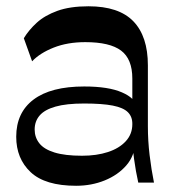

<svg xmlns="http://www.w3.org/2000/svg" viewBox="-20 -581 555 611"><path d="M420 0Q412.1 -35 406.6 -75.3Q401.1 -115.6 401.1 -153.7V-331Q401.1 -393.1 365.3 -420Q329.6 -446.9 251.3 -446.9Q194.7 -446.9 150.8 -429.5Q106.9 -412.1 82.2 -385.9L55.8 -459.4Q71.9 -485.8 97.2 -508.9Q122.6 -532 162.7 -546.5Q202.8 -561 261.6 -561Q358.2 -561 404.4 -513.2Q450.6 -465.3 450.6 -373.2V-179Q450.6 -133.2 456.1 -87.3Q461.6 -41.4 470 0ZM222.2 10.2Q123.7 10.2 77.6 -33.1Q31.6 -76.3 31.6 -145.8Q31.6 -222.6 86.8 -264.2Q142 -305.8 248 -305.8Q325 -305.8 367.9 -287.1Q410.8 -268.4 413.9 -242L409.8 -127.1Q408.8 -85.7 382.1 -54.8Q355.4 -24 313.3 -6.9Q271.2 10.2 222.2 10.2ZM241.1 -85.4Q287.6 -85.4 323.3 -97.1Q359.1 -108.7 380.1 -131.4Q401.1 -154.1 401.1 -185.9Q401.6 -209.2 387.1 -223.8Q372.6 -238.4 338.9 -245Q305.3 -251.6 247.8 -251.6Q191 -251.6 156.4 -241.7Q121.8 -231.8 106.1 -213.4Q90.3 -195 90.3 -168.8Q90.3 -144 105.1 -125.1Q119.8 -106.2 153.2 -95.8Q186.7 -85.4 241.1 -85.4Z"/></svg>

Font: Savate ExtraLight
Style: Regular
Weight: 200
Designer: Max Esnée
Foundry: Plomb Type
Version: Version 2.000